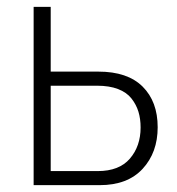

<svg xmlns="http://www.w3.org/2000/svg" viewBox="-20 -540 517 560"><path d="M78.1 0V-520H127.9V-331.1H267.1Q352.1 -331.1 396 -287.4Q439.9 -243.7 439.9 -168.9Q439.9 -95.2 396 -47.6Q352.1 0 271 0ZM127.9 -41H265.1Q327.6 -41 358.9 -77.4Q390.1 -113.8 390.1 -168Q390.1 -193.4 383.8 -214.1Q377.4 -234.9 363.5 -252.7Q349.6 -270.5 324.2 -280.3Q298.8 -290 263.2 -290H127.9Z"/></svg>

Font: Rawline Light
Style: Regular
Weight: 300
Designer: Matt McInerney, Pablo Impallari, Rodrigo Fuenzalida
Foundry: Matt McInerney, Pablo Impallari, Rodrigo Fuenzalida
Version: Version 4.020;PS 004.020;hotconv 1.0.88;makeotf.lib2.5.64775